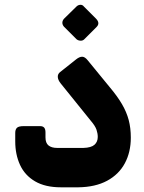

<svg xmlns="http://www.w3.org/2000/svg" viewBox="-20 -793 616 819"><path d="M240 6Q173 6 129.5 -19.5Q86 -45 65.5 -89.5Q45 -134 45 -190V-226Q45 -241 52.5 -248Q60 -255 81 -255H151Q163 -255 168.5 -248.5Q174 -242 174 -228V-207Q174 -183 187 -172.5Q200 -162 224 -162H336Q369 -163 383 -175.5Q397 -188 397 -209Q397 -224 391.5 -240Q386 -256 368 -277L239 -437Q227 -452 226.5 -465Q226 -478 237 -486L305 -540Q319 -551 330.5 -551Q342 -551 354 -536L449 -420Q481 -382 500.5 -348.5Q520 -315 529 -281Q538 -247 538 -206Q538 -144 512.5 -96.5Q487 -49 437 -22Q387 5 314 6ZM339 -625Q333 -619 323 -619.5Q313 -620 306 -626L253 -679Q246 -687 246 -696Q246 -705 253 -713L306 -765Q313 -772 322.5 -772.5Q332 -773 338 -765L390 -713Q408 -694 392 -678Z"/></svg>

Font: Rubik
Style: Bold
Weight: 700
Designer: Hubert and Fischer
Foundry: Hubert and Fischer
Version: Version 2.300;gftools[0.9.30]